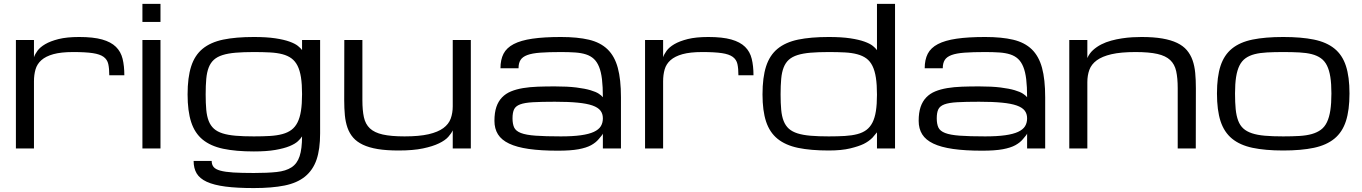

<svg xmlns="http://www.w3.org/2000/svg" viewBox="-20 -770 7067 996"><path d="M546.9 -379.4Q546.9 -414.6 541.7 -437.7Q536.6 -460.9 517.6 -474.9Q498.5 -488.8 461.2 -494.4Q423.8 -500 359.4 -500Q296.4 -500 256.8 -489Q217.3 -478 194.8 -458Q172.4 -438 164.3 -410.2Q156.2 -382.3 156.2 -348.1V0H62.5V-562.5H156.2V-473.1Q161.1 -488.3 174.3 -506.6Q187.5 -524.9 214.4 -540.8Q241.2 -556.6 283.9 -567.4Q326.7 -578.1 390.6 -578.1Q463.9 -578.1 509.8 -565.2Q555.7 -552.2 581.3 -527.1Q606.9 -502 616 -464.8Q625 -427.7 625 -379.4Z M718.8 -562.5H812.5V0H718.8ZM812.5 -656.2H718.8V-750H812.5Z M1296.9 -500Q1242.2 -500 1202.4 -496.6Q1162.6 -493.2 1134.8 -484.4Q1106.9 -475.6 1089.6 -460Q1072.3 -444.3 1062.7 -419.9Q1053.2 -395.5 1050 -361.1Q1046.9 -326.7 1046.9 -280.3Q1046.9 -234.4 1050 -200.4Q1053.2 -166.5 1062.7 -142.3Q1072.3 -118.2 1089.6 -102.5Q1106.9 -86.9 1134.8 -78.1Q1162.6 -69.3 1202.4 -65.9Q1242.2 -62.5 1296.9 -62.5Q1343.8 -62.5 1380.4 -64.7Q1417 -66.9 1444.8 -74.5Q1472.7 -82 1491.9 -96.4Q1511.2 -110.8 1523.4 -135Q1535.6 -159.2 1541.3 -195.1Q1546.9 -231 1546.9 -281.7Q1546.9 -332.5 1541.3 -368.7Q1535.6 -404.8 1523.4 -429Q1511.2 -453.1 1491.9 -467.3Q1472.7 -481.4 1444.8 -488.8Q1417 -496.1 1380.4 -498Q1343.8 -500 1296.9 -500ZM1640.6 -78.1Q1640.6 3.9 1622.1 58.1Q1603.5 112.3 1562.5 145.8Q1521.5 179.2 1456.1 192.4Q1390.6 205.6 1296.9 205.6Q1209 205.6 1149.2 197.8Q1089.4 189.9 1052.7 173.1Q1016.1 156.2 1000.2 129.6Q984.4 103 984.4 64.9H1078.1Q1078.1 84 1088.1 96.2Q1098.1 108.4 1123 115.2Q1147.9 122.1 1190.2 124.8Q1232.4 127.4 1296.9 127.4Q1367.2 127.4 1415 122.3Q1462.9 117.2 1492.2 98.1Q1521.5 79.1 1534.2 40.5Q1546.9 2 1546.9 -62.5Q1540 -50.8 1525.1 -37.1Q1510.3 -23.4 1481.7 -11.7Q1453.1 0 1408.2 7.8Q1363.3 15.6 1296.9 15.6Q1203.1 15.6 1137.7 1.7Q1072.3 -12.2 1031.2 -45.9Q990.2 -79.6 971.7 -136.7Q953.1 -193.8 953.1 -280.3Q953.1 -368.2 971.7 -425.8Q990.2 -483.4 1031.2 -517.1Q1072.3 -550.8 1137.7 -564.5Q1203.1 -578.1 1296.9 -578.1Q1363.3 -578.1 1408.2 -571.3Q1453.1 -564.5 1481.7 -554.2Q1510.3 -543.9 1525.1 -532Q1540 -520 1546.9 -510.3V-562.5H1640.6Z M1859.9 -562.5V-250Q1859.9 -197.8 1867.7 -161.9Q1875.5 -126 1898.9 -104Q1922.4 -82 1965.3 -72.3Q2008.3 -62.5 2078.6 -62.5Q2154.8 -62.5 2203.4 -73.7Q2252 -85 2279.8 -105.5Q2307.6 -126 2318.1 -154.8Q2328.6 -183.6 2328.6 -218.8V-562.5H2422.4V0H2328.6V-93.8Q2321.8 -78.6 2305.7 -60.3Q2289.6 -42 2257.3 -26.4Q2225.1 -10.7 2174.1 0Q2123 10.7 2047.4 10.7Q1984.4 10.7 1939.2 3.2Q1894 -4.4 1862.5 -19.3Q1831.1 -34.2 1812 -56.2Q1793 -78.1 1782.7 -107.2Q1772.5 -136.2 1769 -171.9Q1765.6 -207.5 1765.6 -250L1766.1 -562.5Z M3107.4 -77.1Q3106 -71.3 3085.4 -47.9Q3070.8 -30.3 3046.4 -16.8Q3022 -3.4 2981.2 4.2Q2940.4 11.7 2874 11.7Q2785.6 11.7 2723.1 2.7Q2660.6 -6.3 2621.1 -25.1Q2581.5 -43.9 2563.2 -73.2Q2544.9 -102.5 2544.9 -143.1Q2544.9 -185.5 2554.9 -215.1Q2564.9 -244.6 2584.2 -264.6Q2603.5 -284.7 2630.9 -295.9Q2658.2 -307.1 2693.1 -313Q2728 -318.8 2769.5 -320.3Q2811 -321.8 2857.9 -321.8Q2924.8 -321.8 2969.7 -316.2Q3014.6 -310.5 3043.2 -302Q3071.8 -293.5 3086.4 -283.7Q3101.1 -273.9 3107.4 -265.6Q3107.4 -320.3 3102.8 -358.9Q3098.1 -397.5 3087.6 -423.3Q3077.1 -449.2 3060.5 -464.6Q3043.9 -480 3019.8 -487.8Q2995.6 -495.6 2963.4 -497.8Q2931.2 -500 2889.6 -500Q2825.2 -500 2782.7 -496.8Q2740.2 -493.7 2715.3 -484.4Q2690.4 -475.1 2680.2 -458.7Q2669.9 -442.4 2669.9 -416H2576.2Q2576.2 -460.4 2592 -491.2Q2607.9 -522 2644.8 -541.3Q2681.6 -560.5 2741.7 -569.3Q2801.8 -578.1 2889.6 -578.1Q2975.6 -578.1 3035.2 -564Q3094.7 -549.8 3131.6 -514.2Q3168.5 -478.5 3184.8 -418.2Q3201.2 -357.9 3201.2 -265.6V0H3107.4ZM2889.6 -62.5Q2951.7 -62.5 2993.4 -68.4Q3035.2 -74.2 3060.5 -85.9Q3085.9 -97.7 3096.7 -115.2Q3107.4 -132.8 3107.4 -156.2Q3107.4 -179.7 3095 -196Q3082.5 -212.4 3053.5 -222.7Q3024.4 -232.9 2976.6 -237.5Q2928.7 -242.2 2858.4 -242.2Q2788.1 -242.2 2744.9 -239.7Q2701.7 -237.3 2678.2 -228.5Q2654.8 -219.7 2646.7 -202.6Q2638.7 -185.5 2638.7 -156.2Q2638.7 -127 2647.2 -108.6Q2655.8 -90.3 2682.1 -80.1Q2708.5 -69.8 2758.1 -66.2Q2807.6 -62.5 2889.6 -62.5Z M3810.5 -379.4Q3810.5 -414.6 3805.4 -437.7Q3800.3 -460.9 3781.2 -474.9Q3762.2 -488.8 3724.9 -494.4Q3687.5 -500 3623 -500Q3560.1 -500 3520.5 -489Q3481 -478 3458.5 -458Q3436 -438 3428 -410.2Q3419.9 -382.3 3419.9 -348.1V0H3326.2V-562.5H3419.9V-473.1Q3424.8 -488.3 3438 -506.6Q3451.2 -524.9 3478 -540.8Q3504.9 -556.6 3547.6 -567.4Q3590.3 -578.1 3654.3 -578.1Q3727.5 -578.1 3773.4 -565.2Q3819.3 -552.2 3845 -527.1Q3870.6 -502 3879.6 -464.8Q3888.7 -427.7 3888.7 -379.4Z M4279.3 10.7Q4185.5 10.7 4120.1 -2.9Q4054.7 -16.6 4013.7 -49.8Q3972.7 -83 3954.1 -139.2Q3935.5 -195.3 3935.5 -280.3Q3935.5 -368.2 3954.1 -425.8Q3972.7 -483.4 4013.7 -517.1Q4054.7 -550.8 4120.1 -564.5Q4185.5 -578.1 4279.3 -578.1Q4345.7 -578.1 4390.6 -571.3Q4435.5 -564.5 4464.1 -554.2Q4492.7 -543.9 4507.6 -532Q4522.5 -520 4529.3 -509.8V-750H4623V0H4529.3V-83.5Q4529.3 -83.5 4505.9 -55.7Q4485.4 -35.6 4460.4 -23.4Q4435.5 -11.2 4390.6 -0.2Q4345.7 10.7 4279.3 10.7ZM4279.3 -62.5Q4326.2 -62.5 4362.8 -64.7Q4399.4 -66.9 4427.2 -74.2Q4455.1 -81.5 4474.4 -95.9Q4493.7 -110.4 4505.9 -134.3Q4518.1 -158.2 4523.7 -193.6Q4529.3 -229 4529.3 -278.8Q4529.3 -330.6 4523.7 -366.9Q4518.1 -403.3 4505.9 -428Q4493.7 -452.6 4474.4 -466.8Q4455.1 -481 4427.2 -488.5Q4399.4 -496.1 4362.8 -498Q4326.2 -500 4279.3 -500Q4224.6 -500 4184.8 -496.6Q4145 -493.2 4117.2 -484.4Q4089.4 -475.6 4072 -460Q4054.7 -444.3 4045.2 -419.9Q4035.6 -395.5 4032.5 -361.1Q4029.3 -326.7 4029.3 -280.3Q4029.3 -234.4 4032.5 -200.4Q4035.6 -166.5 4045.2 -142.3Q4054.7 -118.2 4072 -102.5Q4089.4 -86.9 4117.2 -78.1Q4145 -69.3 4184.8 -65.9Q4224.6 -62.5 4279.3 -62.5Z M5308.1 -77.1Q5306.6 -71.3 5286.1 -47.9Q5271.5 -30.3 5247.1 -16.8Q5222.7 -3.4 5181.9 4.2Q5141.1 11.7 5074.7 11.7Q4986.3 11.7 4923.8 2.7Q4861.3 -6.3 4821.8 -25.1Q4782.2 -43.9 4763.9 -73.2Q4745.6 -102.5 4745.6 -143.1Q4745.6 -185.5 4755.6 -215.1Q4765.6 -244.6 4784.9 -264.6Q4804.2 -284.7 4831.5 -295.9Q4858.9 -307.1 4893.8 -313Q4928.7 -318.8 4970.2 -320.3Q5011.7 -321.8 5058.6 -321.8Q5125.5 -321.8 5170.4 -316.2Q5215.3 -310.5 5243.9 -302Q5272.5 -293.5 5287.1 -283.7Q5301.8 -273.9 5308.1 -265.6Q5308.1 -320.3 5303.5 -358.9Q5298.8 -397.5 5288.3 -423.3Q5277.8 -449.2 5261.2 -464.6Q5244.6 -480 5220.5 -487.8Q5196.3 -495.6 5164.1 -497.8Q5131.8 -500 5090.3 -500Q5025.9 -500 4983.4 -496.8Q4940.9 -493.7 4916 -484.4Q4891.1 -475.1 4880.9 -458.7Q4870.6 -442.4 4870.6 -416H4776.9Q4776.9 -460.4 4792.7 -491.2Q4808.6 -522 4845.5 -541.3Q4882.3 -560.5 4942.4 -569.3Q5002.4 -578.1 5090.3 -578.1Q5176.3 -578.1 5235.8 -564Q5295.4 -549.8 5332.3 -514.2Q5369.1 -478.5 5385.5 -418.2Q5401.9 -357.9 5401.9 -265.6V0H5308.1ZM5090.3 -62.5Q5152.3 -62.5 5194.1 -68.4Q5235.8 -74.2 5261.2 -85.9Q5286.6 -97.7 5297.4 -115.2Q5308.1 -132.8 5308.1 -156.2Q5308.1 -179.7 5295.7 -196Q5283.2 -212.4 5254.2 -222.7Q5225.1 -232.9 5177.2 -237.5Q5129.4 -242.2 5059.1 -242.2Q4988.8 -242.2 4945.6 -239.7Q4902.3 -237.3 4878.9 -228.5Q4855.5 -219.7 4847.4 -202.6Q4839.4 -185.5 4839.4 -156.2Q4839.4 -127 4847.9 -108.6Q4856.4 -90.3 4882.8 -80.1Q4909.2 -69.8 4958.7 -66.2Q5008.3 -62.5 5090.3 -62.5Z M6089.4 0V-312.5Q6089.4 -364.7 6081.5 -400.6Q6073.7 -436.5 6050.3 -458.5Q6026.9 -480.5 5983.9 -490.2Q5940.9 -500 5870.6 -500Q5794.4 -500 5745.8 -488.8Q5697.3 -477.5 5669.4 -457Q5641.6 -436.5 5631.1 -407.7Q5620.6 -378.9 5620.6 -343.8V0H5526.9V-562.5H5620.6V-468.8Q5630.9 -492.7 5649.9 -510Q5668.9 -527.3 5692.9 -539.6Q5716.8 -551.8 5744.6 -559.3Q5772.5 -566.9 5800.3 -571Q5828.1 -575.2 5854.2 -576.7Q5880.4 -578.1 5901.9 -578.1Q5964.4 -578.1 6009.5 -570.3Q6054.7 -562.5 6086.2 -547.4Q6117.7 -532.2 6136.7 -509.8Q6155.8 -487.3 6166.3 -457.8Q6176.8 -428.2 6180.2 -391.8Q6183.6 -355.5 6183.6 -312.5L6183.1 0Z M6293 -285.2Q6293 -371.6 6311.5 -428.2Q6330.1 -484.9 6371.1 -518.1Q6412.1 -551.3 6477.5 -564.7Q6543 -578.1 6636.7 -578.1Q6730.5 -578.1 6795.9 -564.7Q6861.3 -551.3 6902.3 -518.1Q6943.4 -484.9 6961.9 -428.2Q6980.5 -371.6 6980.5 -285.2Q6980.5 -198.7 6961.9 -141.6Q6943.4 -84.5 6902.3 -50.8Q6861.3 -17.1 6795.9 -3.2Q6730.5 10.7 6636.7 10.7Q6543 10.7 6477.5 -3.2Q6412.1 -17.1 6371.1 -50.8Q6330.1 -84.5 6311.5 -141.6Q6293 -198.7 6293 -285.2ZM6386.7 -285.2Q6386.7 -238.3 6390.1 -203.6Q6393.6 -168.9 6403.1 -144Q6412.6 -119.1 6429.7 -103.5Q6446.8 -87.9 6474.6 -78.6Q6502.4 -69.3 6542.2 -65.9Q6582 -62.5 6636.7 -62.5Q6683.6 -62.5 6720.5 -64.7Q6757.3 -66.9 6784.9 -74.7Q6812.5 -82.5 6832 -96.9Q6851.6 -111.3 6863.5 -136.2Q6875.5 -161.1 6881.1 -197.5Q6886.7 -233.9 6886.7 -285.2Q6886.7 -335.4 6881.1 -370.8Q6875.5 -406.2 6863.5 -430.2Q6851.6 -454.1 6832 -468Q6812.5 -481.9 6784.9 -489Q6757.3 -496.1 6720.5 -498Q6683.6 -500 6636.7 -500Q6589.8 -500 6553 -498Q6516.1 -496.1 6488.5 -489Q6460.9 -481.9 6441.4 -468Q6421.9 -454.1 6409.9 -430.2Q6397.9 -406.2 6392.3 -370.8Q6386.7 -335.4 6386.7 -285.2Z"/></svg>

Font: Michroma
Style: Regular
Weight: 400
Version: Version 1.000